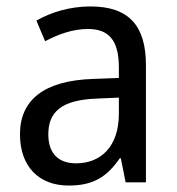

<svg xmlns="http://www.w3.org/2000/svg" viewBox="-20 -566 548 596"><path d="M261 -546C197 -546 138 -528 93 -502L120 -438C162 -460 206 -476 253 -476C316 -476 349 -443 349 -357V-324L269 -321C117 -316 42 -256 42 -149C42 -49 101 10 193 10C270 10 312 -17 352 -75H355L370 0H433V-364C433 -486 380 -546 261 -546ZM281 -260 349 -263V-213C349 -111 293 -59 216 -59C164 -59 130 -87 130 -149C130 -218 170 -256 281 -260Z"/></svg>

Font: Noto Sans Thai Looped SemiCondensed
Style: Regular
Weight: 400
Width: 4
Designer: Sasikarn Vongin, Ben Mitchell
Foundry: The Fontpad Ltd
Version: Version 1.001